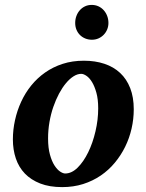

<svg xmlns="http://www.w3.org/2000/svg" viewBox="-20 -746 593 778"><path d="M377.9 -307.1Q377.9 -343.8 370.6 -370.1Q363.3 -396.5 352.8 -413.6Q342.3 -430.7 330.3 -438.7Q318.4 -446.8 309.1 -446.8Q293.9 -446.8 278.1 -436.8Q262.2 -426.8 247.3 -408.9Q232.4 -391.1 219.2 -366.5Q206.1 -341.8 196 -312.7Q186 -283.7 180.4 -251.2Q174.8 -218.8 174.8 -185.1Q174.8 -146.5 182.4 -119.4Q189.9 -92.3 200.9 -75.4Q211.9 -58.6 223.6 -50.8Q235.4 -43 244.1 -43Q270.5 -43 294.7 -66.9Q318.8 -90.8 337.4 -128.9Q356 -167 366.9 -213.9Q377.9 -260.7 377.9 -307.1ZM522 -303.2Q522 -263.7 513.2 -225.1Q504.4 -186.5 487.3 -151.6Q470.2 -116.7 445.3 -86.7Q420.4 -56.6 388.2 -34.7Q356 -12.7 316.7 -0.2Q277.3 12.2 231.9 12.2Q180.7 12.2 143.1 -2.4Q105.5 -17.1 80.8 -42.7Q56.2 -68.4 44.2 -103.8Q32.2 -139.2 32.2 -181.2Q32.2 -220.2 40.8 -259Q49.3 -297.9 65.7 -333.5Q82 -369.1 106.4 -399.4Q130.9 -429.7 162.8 -452.1Q194.8 -474.6 234.1 -487.3Q273.4 -500 319.8 -500Q365.7 -500 403.1 -487.5Q440.4 -475.1 466.8 -450.4Q493.2 -425.8 507.6 -388.9Q522 -352.1 522 -303.2ZM419.4 -652.8Q419.4 -639.2 414.3 -626.7Q409.2 -614.3 400.1 -605Q391.1 -595.7 378.9 -590.3Q366.7 -585 352.5 -585Q337.9 -585 325.4 -590.1Q313 -595.2 304 -604.2Q294.9 -613.3 289.8 -625.7Q284.7 -638.2 284.7 -652.8Q284.7 -668 289.6 -681.2Q294.4 -694.3 303.2 -704.3Q312 -714.4 324.2 -720.2Q336.4 -726.1 351.6 -726.1Q366.2 -726.1 378.7 -720.5Q391.1 -714.8 400.1 -704.8Q409.2 -694.8 414.3 -681.4Q419.4 -668 419.4 -652.8Z"/></svg>

Font: Charis SIL Eur
Style: Bold Italic
Weight: 700
Italic angle: -11°
Foundry: SIL International
Version: Version 5.000